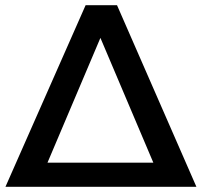

<svg xmlns="http://www.w3.org/2000/svg" viewBox="-20 -720 778 740"><path d="M431 -700 737 0H1L310 -700ZM163 -93H571L367 -574Z"/></svg>

Font: Montserrat-Arabic
Style: Regular
Weight: 400
Designer: Mohamed Gaber
Foundry: Kief Type Foundry
Version: Version 5.008;PS 005.008;hotconv 1.0.88;makeotf.lib2.5.64775